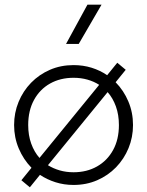

<svg xmlns="http://www.w3.org/2000/svg" viewBox="-20 -772 626 817"><path d="M107 25 71 -5 114 -58Q79.5 -93.5 59.8 -140.2Q40 -187 40 -240Q40 -292 59 -338.2Q78 -384.5 112.2 -419.8Q146.5 -455 192.5 -475Q238.5 -495 293 -495Q333.5 -495 369.8 -483.8Q406 -472.5 436 -452L479 -505L515 -475L472 -422Q506.5 -387 526.2 -340.2Q546 -293.5 546 -240Q546 -188 527 -141.8Q508 -95.5 473.8 -60.2Q439.5 -25 393.5 -5Q347.5 15 293 15Q252.5 15 216.2 3.5Q180 -8 150 -28ZM148 -100 402 -411Q379.5 -425.5 352 -433.2Q324.5 -441 293 -441Q236.5 -441 193 -416.5Q149.5 -392 124.8 -346.8Q100 -301.5 100 -240Q100 -196.5 112.8 -161Q125.5 -125.5 148 -100ZM293 -39Q349.5 -39 393 -63.8Q436.5 -88.5 461.2 -133.5Q486 -178.5 486 -240Q486 -283.5 473.2 -319Q460.5 -354.5 438 -380L184 -69Q206.5 -55 234 -47Q261.5 -39 293 -39ZM261 -585 352 -752H412L315 -585Z"/></svg>

Font: Geologica Thin
Style: Regular
Weight: 100
Version: Version 1.010;gftools[0.9.28]